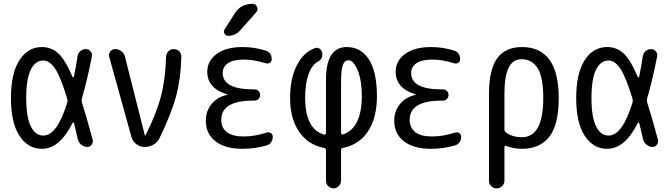

<svg xmlns="http://www.w3.org/2000/svg" viewBox="-20 -780 3540 1019"><path d="M210 -459Q168 -459 143.6 -410.6Q119.1 -362.3 119.1 -260.3Q119.1 -158.2 143.6 -109.4Q168 -60.5 210 -60.5Q283.2 -60.5 336.9 -235.4Q339.8 -246.1 336.9 -255.9Q301.8 -372.1 272.5 -415.5Q243.2 -459 210 -459ZM202.1 9.8Q128.9 9.8 83.5 -59.1Q38.1 -127.9 38.1 -259.8Q38.1 -390.6 83 -460.4Q127.9 -530.3 202.1 -530.3Q252 -530.3 288.6 -497.6Q325.2 -464.8 365.2 -371.1Q366.2 -369.1 368.7 -369.6Q371.1 -370.1 372.1 -372.1Q383.8 -427.7 391.6 -482.4Q394.5 -499 407.2 -509.3Q419.9 -519.5 435.5 -519.5Q450.2 -519.5 460.4 -507.8Q470.7 -496.1 467.8 -481.4Q442.4 -351.6 414.1 -255.9Q412.1 -247.1 415 -235.4Q436.5 -169.9 471.7 -39.1Q475.6 -25.4 466.8 -12.7Q458 0 443.4 0Q426.8 0 412.6 -11.2Q398.4 -22.5 393.6 -38.1Q383.8 -83 373 -126Q372.1 -128.9 369.6 -129.9Q367.2 -130.9 365.2 -127.9Q296.9 9.8 202.1 9.8Z M677.7 -52.7 559.6 -478.5Q555.7 -494.1 565.4 -506.8Q575.2 -519.5 590.8 -519.5Q609.4 -519.5 624.5 -507.8Q639.6 -496.1 643.6 -477.5L749 -60.5Q749 -59.6 750 -59.6Q752 -59.6 752 -61.5Q809.6 -174.8 834 -268.1Q858.4 -361.3 861.3 -478.5Q862.3 -495.1 873.5 -507.3Q884.8 -519.5 902.3 -519.5Q919.9 -519.5 931.6 -507.3Q943.4 -495.1 942.4 -477.5Q939.5 -362.3 914.6 -269.5Q889.6 -176.8 828.1 -49.8Q817.4 -26.4 795.9 -13.2Q774.4 0 748 0Q723.6 0 704.1 -14.6Q684.6 -29.3 677.7 -52.7Z M1185.5 -276.4Q1186.5 -276.4 1186.5 -278.3Q1186.5 -279.3 1185.5 -279.3Q1079.1 -311.5 1080.1 -400.4Q1080.1 -457 1129.9 -493.7Q1179.7 -530.3 1267.6 -530.3Q1329.1 -530.3 1389.6 -511.7Q1421.9 -502 1421.9 -465.8Q1421.9 -453.1 1412.1 -446.8Q1402.3 -440.4 1389.6 -444.3Q1326.2 -463.9 1275.4 -463.9Q1218.8 -463.9 1190.4 -444.8Q1162.1 -425.8 1162.1 -392.6Q1162.1 -305.7 1324.2 -305.7H1330.1Q1342.8 -305.7 1351.6 -297.4Q1360.4 -289.1 1360.4 -275.9Q1360.4 -262.7 1351.6 -254.4Q1342.8 -246.1 1330.1 -246.1H1324.2Q1154.3 -246.1 1154.3 -144.5Q1154.3 -101.6 1184.1 -78.6Q1213.9 -55.7 1272.5 -55.7Q1332 -55.7 1394.5 -76.2Q1406.2 -80.1 1417 -73.7Q1427.7 -67.4 1427.7 -53.7Q1427.7 -38.1 1418.5 -24.9Q1409.2 -11.7 1393.6 -7.8Q1332 9.8 1267.6 9.8Q1174.8 9.8 1123.5 -30.3Q1072.3 -70.3 1072.3 -139.6Q1072.3 -190.4 1103 -228Q1133.8 -265.6 1185.5 -276.4ZM1226.6 -710Q1258.8 -759.8 1320.3 -759.8Q1336.9 -759.8 1343.8 -743.7Q1350.6 -727.5 1339.8 -714.8L1255.9 -620.1Q1228.5 -589.8 1190.4 -589.8Q1177.7 -589.8 1171.4 -602.1Q1165 -614.3 1171.9 -624Z M1790 -339.8V-74.2Q1790 -69.3 1793.5 -67.4Q1796.9 -65.4 1800.8 -66.4Q1899.4 -100.6 1900.4 -269.5Q1900.4 -352.5 1878.4 -406.2Q1856.4 -460 1830.1 -460Q1808.6 -460 1799.3 -434.6Q1790 -409.2 1790 -339.8ZM1699.2 4.9Q1614.3 -11.7 1566.9 -81.5Q1519.5 -151.4 1519.5 -259.8Q1519.5 -366.2 1557.1 -436.5Q1594.7 -506.8 1654.3 -525.4Q1668 -529.3 1679.2 -519Q1690.4 -508.8 1690.4 -494.1V-486.3Q1690.4 -464.8 1663.1 -450.2Q1634.8 -433.6 1617.2 -384.8Q1599.6 -335.9 1599.6 -259.8Q1599.6 -96.7 1699.2 -65.4Q1703.1 -64.5 1706.5 -66.9Q1710 -69.3 1710 -74.2V-355.5Q1710 -530.3 1820.3 -530.3Q1895.5 -530.3 1938 -464.4Q1980.5 -398.4 1980.5 -269.5Q1980.5 -154.3 1933.1 -83Q1885.7 -11.7 1800.8 4.9Q1790 6.8 1790 17.6V179.7Q1790 195.3 1777.8 207.5Q1765.6 219.7 1750 219.7Q1734.4 219.7 1722.2 208Q1710 196.3 1710 179.7V17.6Q1710 6.8 1699.2 4.9Z M2185.5 -276.4Q2186.5 -276.4 2186.5 -278.3Q2186.5 -279.3 2185.5 -279.3Q2079.1 -311.5 2080.1 -400.4Q2080.1 -457 2129.9 -493.7Q2179.7 -530.3 2267.6 -530.3Q2329.1 -530.3 2389.6 -511.7Q2421.9 -502 2421.9 -465.8Q2421.9 -453.1 2412.1 -446.8Q2402.3 -440.4 2389.6 -444.3Q2326.2 -463.9 2275.4 -463.9Q2218.8 -463.9 2190.4 -444.8Q2162.1 -425.8 2162.1 -392.6Q2162.1 -305.7 2324.2 -305.7H2330.1Q2342.8 -305.7 2351.6 -297.4Q2360.4 -289.1 2360.4 -275.9Q2360.4 -262.7 2351.6 -254.4Q2342.8 -246.1 2330.1 -246.1H2324.2Q2154.3 -246.1 2154.3 -144.5Q2154.3 -101.6 2184.1 -78.6Q2213.9 -55.7 2272.5 -55.7Q2332 -55.7 2394.5 -76.2Q2406.2 -80.1 2417 -73.7Q2427.7 -67.4 2427.7 -53.7Q2427.7 -38.1 2418.5 -24.9Q2409.2 -11.7 2393.6 -7.8Q2332 9.8 2267.6 9.8Q2174.8 9.8 2123.5 -30.3Q2072.3 -70.3 2072.3 -139.6Q2072.3 -190.4 2103 -228Q2133.8 -265.6 2185.5 -276.4Z M2657.2 -285.2V-93.8Q2657.2 -82 2666 -76.2Q2700.2 -51.8 2750 -51.8Q2863.3 -51.8 2863.3 -259.8Q2863.3 -370.1 2833.5 -418Q2803.7 -465.8 2747.1 -465.8Q2657.2 -465.8 2657.2 -285.2ZM2575.2 178.7V-280.3Q2575.2 -411.1 2618.7 -470.7Q2662.1 -530.3 2750 -530.3Q2945.3 -530.3 2945.3 -259.8Q2945.3 -117.2 2895 -53.7Q2844.7 9.8 2750 9.8Q2708 9.8 2668 -4.9Q2657.2 -8.8 2657.2 1V178.7Q2657.2 195.3 2645 207.5Q2632.8 219.7 2615.7 219.7Q2598.6 219.7 2586.9 208Q2575.2 196.3 2575.2 178.7Z M3210 -459Q3168 -459 3143.6 -410.6Q3119.1 -362.3 3119.1 -260.3Q3119.1 -158.2 3143.6 -109.4Q3168 -60.5 3210 -60.5Q3283.2 -60.5 3336.9 -235.4Q3339.8 -246.1 3336.9 -255.9Q3301.8 -372.1 3272.5 -415.5Q3243.2 -459 3210 -459ZM3202.1 9.8Q3128.9 9.8 3083.5 -59.1Q3038.1 -127.9 3038.1 -259.8Q3038.1 -390.6 3083 -460.4Q3127.9 -530.3 3202.1 -530.3Q3252 -530.3 3288.6 -497.6Q3325.2 -464.8 3365.2 -371.1Q3366.2 -369.1 3368.7 -369.6Q3371.1 -370.1 3372.1 -372.1Q3383.8 -427.7 3391.6 -482.4Q3394.5 -499 3407.2 -509.3Q3419.9 -519.5 3435.5 -519.5Q3450.2 -519.5 3460.4 -507.8Q3470.7 -496.1 3467.8 -481.4Q3442.4 -351.6 3414.1 -255.9Q3412.1 -247.1 3415 -235.4Q3436.5 -169.9 3471.7 -39.1Q3475.6 -25.4 3466.8 -12.7Q3458 0 3443.4 0Q3426.8 0 3412.6 -11.2Q3398.4 -22.5 3393.6 -38.1Q3383.8 -83 3373 -126Q3372.1 -128.9 3369.6 -129.9Q3367.2 -130.9 3365.2 -127.9Q3296.9 9.8 3202.1 9.8Z"/></svg>

Font: Rounded-X Mgen+ 1mn regular
Style: Regular
Weight: 400
Designer: [Source Han Sans]
Ryoko NISHIZUKA  (kana & ideographs); Paul D. Hunt (Latin, Greek & Cyrillic); Wenlong ZHANG  (bopomofo
Version: Version 1.059.20150602